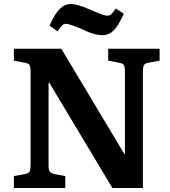

<svg xmlns="http://www.w3.org/2000/svg" viewBox="-20 -945 855 965"><path d="M495.1 -768.1Q458.5 -768.1 415 -788.1Q334.5 -825.2 310.1 -825.2Q300.3 -825.2 293 -817.9Q285.6 -810.5 269 -787.1L229 -816.9Q256.8 -877.9 281.2 -901.4Q305.7 -924.8 336.9 -924.8Q367.2 -924.8 428.2 -898.9Q474.6 -878.4 491.7 -872.3Q508.8 -866.2 521 -866.2Q530.8 -866.2 538.8 -873.5Q546.9 -880.9 562 -902.8L602.1 -876Q575.2 -814.9 550.8 -791.5Q526.4 -768.1 495.1 -768.1ZM49.8 0V-60.1L104 -69.8Q124 -73.2 128.9 -82.8Q133.8 -92.3 133.8 -120.1V-584Q133.8 -608.9 128.7 -617.7Q123.5 -626.5 103 -629.9L49.8 -640.1V-700.2H288.1L605 -170.9H607.9V-584Q607.9 -608.9 602.8 -617.7Q597.7 -626.5 577.1 -629.9L523.9 -640.1V-700.2H782.2V-640.1L728 -629.9Q707.5 -626.5 702.9 -616.9Q698.2 -607.4 698.2 -580.1V0H544.9L228 -528.8H224.1V-116.2Q224.1 -91.8 229.7 -83Q235.4 -74.2 255.9 -69.8L308.1 -60.1V0Z"/></svg>

Font: Literata Book
Style: Bold
Weight: 700
Designer: Latin by Veronika Burian and Jose Scaglione. Greek by Irene Vlachou. Cyrillic by Vera Evstafieva
Foundry: TypeTogether
Version: Version 2.003;PS 002.003;hotconv 1.0.88;makeotf.lib2.5.64775